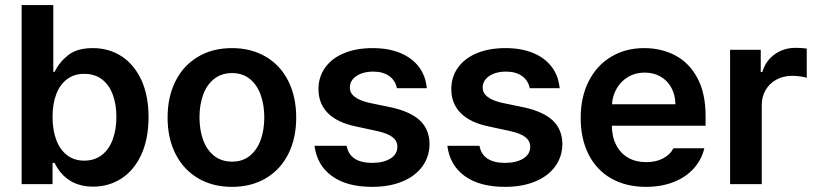

<svg xmlns="http://www.w3.org/2000/svg" viewBox="-20 -727 3220 758"><path d="M65.4 -707H190.4V-443.4H195.3Q215.3 -482.9 250 -510Q284.7 -537.1 346.7 -537.1Q409.2 -537.1 459 -505.4Q508.8 -473.6 537.6 -412.1Q566.4 -350.6 566.4 -264.6Q566.4 -179.2 538.1 -117.2Q509.8 -55.2 460 -22.7Q410.2 9.8 347.7 9.8Q242.2 9.8 195.3 -84H187.5V0H65.4ZM312.5 -92.8Q353 -92.8 381.6 -114.7Q410.2 -136.7 424.8 -175.8Q439.5 -214.8 439.5 -265.6Q439.5 -315.4 425 -354Q410.6 -392.6 382.1 -414.1Q353.5 -435.5 312.5 -435.5Q272.9 -435.5 244.9 -414.6Q216.8 -393.6 202.1 -355.2Q187.5 -316.9 187.5 -265.6Q187.5 -213.9 202.1 -174.8Q216.8 -135.7 244.9 -114.3Q272.9 -92.8 312.5 -92.8Z M641.6 -262.7Q641.6 -344.7 672.9 -406.7Q704.1 -468.8 761.7 -502.9Q819.3 -537.1 895.5 -537.1Q972.2 -537.1 1029.8 -502.9Q1087.4 -468.8 1118.4 -406.7Q1149.4 -344.7 1149.4 -262.7Q1149.4 -181.2 1118.2 -119.1Q1086.9 -57.1 1029.5 -23.2Q972.2 10.7 895.5 10.7Q819.3 10.7 761.7 -23.4Q704.1 -57.6 672.9 -119.4Q641.6 -181.2 641.6 -262.7ZM1023.4 -263.7Q1023.4 -313 1009 -352.8Q994.6 -392.6 966.1 -415.5Q937.5 -438.5 896.5 -438.5Q854.5 -438.5 825.4 -415.5Q796.4 -392.6 782 -353Q767.6 -313.5 767.6 -263.7Q767.6 -213.9 782 -174.3Q796.4 -134.8 825.4 -111.8Q854.5 -88.9 896.5 -88.9Q937.5 -88.9 966.1 -111.8Q994.6 -134.8 1009 -174.3Q1023.4 -213.9 1023.4 -263.7Z M1453.1 -444.3Q1426.8 -444.3 1405.5 -436.3Q1384.3 -428.2 1372.6 -413.8Q1360.8 -399.4 1361.3 -381.8Q1359.9 -339.4 1436.5 -321.3L1526.4 -302.7Q1602.1 -285.6 1638.7 -250.5Q1675.3 -215.3 1675.8 -158.2Q1675.3 -108.4 1647.5 -70.1Q1619.6 -31.7 1568.6 -10.5Q1517.6 10.7 1449.2 10.7Q1349.1 10.7 1290.3 -32Q1231.4 -74.7 1221.7 -151.4H1348.6Q1354.5 -117.7 1380.1 -100.8Q1405.8 -84 1449.2 -84Q1494.1 -84 1521.5 -101.1Q1548.8 -118.2 1548.8 -147.5Q1548.8 -170.4 1530 -185.3Q1511.2 -200.2 1471.7 -209L1386.7 -227.5Q1313 -242.2 1275.1 -279.8Q1237.3 -317.4 1237.3 -375Q1237.3 -423.3 1263.7 -460.2Q1290 -497.1 1338.4 -517.1Q1386.7 -537.1 1451.2 -537.1Q1513.7 -537.1 1560.3 -517.8Q1606.9 -498.5 1633.8 -462.9Q1660.6 -427.2 1665 -378.9H1546.9Q1541 -409.2 1516.6 -426.8Q1492.2 -444.3 1453.1 -444.3Z M1977.5 -444.3Q1951.2 -444.3 1929.9 -436.3Q1908.7 -428.2 1897 -413.8Q1885.3 -399.4 1885.7 -381.8Q1884.3 -339.4 1960.9 -321.3L2050.8 -302.7Q2126.5 -285.6 2163.1 -250.5Q2199.7 -215.3 2200.2 -158.2Q2199.7 -108.4 2171.9 -70.1Q2144 -31.7 2093 -10.5Q2042 10.7 1973.6 10.7Q1873.5 10.7 1814.7 -32Q1755.9 -74.7 1746.1 -151.4H1873Q1878.9 -117.7 1904.5 -100.8Q1930.2 -84 1973.6 -84Q2018.6 -84 2045.9 -101.1Q2073.2 -118.2 2073.2 -147.5Q2073.2 -170.4 2054.4 -185.3Q2035.6 -200.2 1996.1 -209L1911.1 -227.5Q1837.4 -242.2 1799.6 -279.8Q1761.7 -317.4 1761.7 -375Q1761.7 -423.3 1788.1 -460.2Q1814.5 -497.1 1862.8 -517.1Q1911.1 -537.1 1975.6 -537.1Q2038.1 -537.1 2084.7 -517.8Q2131.3 -498.5 2158.2 -462.9Q2185.1 -427.2 2189.5 -378.9H2071.3Q2065.4 -409.2 2041 -426.8Q2016.6 -444.3 1977.5 -444.3Z M2272.5 -261.7Q2272.5 -343.3 2303.7 -405.5Q2335 -467.8 2391.8 -502.4Q2448.7 -537.1 2523.4 -537.1Q2590.8 -537.1 2645.8 -508.3Q2700.7 -479.5 2733.2 -419.2Q2765.6 -358.9 2765.6 -269.5V-230.5H2395.5Q2396 -186 2413.1 -153.6Q2430.2 -121.1 2460.4 -104Q2490.7 -86.9 2531.2 -86.9Q2570.8 -86.9 2598.6 -102.1Q2626.5 -117.2 2638.7 -141.6H2760.7Q2749.5 -95.7 2718.3 -61.3Q2687 -26.9 2638.9 -8.1Q2590.8 10.7 2530.3 10.7Q2451.2 10.7 2392.8 -22.7Q2334.5 -56.2 2303.5 -117.7Q2272.5 -179.2 2272.5 -261.7ZM2646.5 -315.4Q2646 -351.6 2630.9 -379.9Q2615.7 -408.2 2588.4 -424.3Q2561 -440.4 2525.4 -440.4Q2488.8 -440.4 2460.2 -423.6Q2431.6 -406.7 2415 -378.2Q2398.4 -349.6 2396 -315.4Z M2862.3 -530.3H2983.4V-442.4H2989.3Q3002.9 -487.3 3038.6 -512.7Q3074.2 -538.1 3120.1 -538.1Q3147.5 -538.1 3165 -535.2V-419.9Q3156.7 -422.9 3139.6 -425.3Q3122.6 -427.7 3107.4 -427.7Q3073.2 -427.7 3045.9 -413.1Q3018.6 -398.4 3002.9 -372.1Q2987.3 -345.7 2987.3 -312.5V0H2862.3Z"/></svg>

Font: Pretendard GOV SemiBold
Style: Regular
Weight: 600
Designer: Base glyphs from Inter by Rasmus Andersson; Hangeul glyphs from Noto Sans CJK(Source Han Sans) by Jang Soo-young and Kan
Foundry: Kil Hyung-jin
Version: Version 1.309